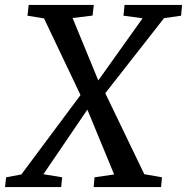

<svg xmlns="http://www.w3.org/2000/svg" viewBox="-52 -763 762 783"><path d="M-31.5 0 -27 -40 35 -51.5 276 -375 348.5 -434.5 529.5 -688.5 451.5 -699 456 -743H690.5L686.5 -699L617 -689L377 -382.5L304 -315.5L125 -52.5L201.5 -40L197.5 0ZM330 0 333.5 -40 413.5 -51.5 304.5 -315.5 276.5 -375 127.5 -688 60 -699 65 -743H330.5L325.5 -699.5L244 -689.5L349 -434.5L377.5 -382.5L536.5 -52.5L608.5 -40L605 0Z"/></svg>

Font: Merriweather Light 18pt
Style: Italic
Weight: 400
Italic angle: -7.8°
Version: Version 2.101